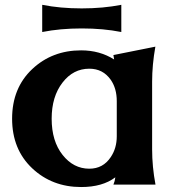

<svg xmlns="http://www.w3.org/2000/svg" viewBox="-20 -752 718 782"><path d="M151.9 -732.4Q225.1 -717.8 313 -717.8Q399.9 -717.8 474.1 -732.4V-621.6Q400.9 -636.2 313 -636.2Q225.1 -636.2 151.9 -621.6ZM613.3 0H441.9Q447.8 -13.7 449.7 -29.8Q397.5 9.8 310.5 9.8Q192.4 9.8 111.3 -66.4Q29.3 -143.6 29.3 -268.6Q29.3 -393.6 111.3 -470.7Q192.4 -546.9 310.5 -546.9Q386.2 -546.9 444.8 -509.8Q443.4 -518.6 441.9 -527.8L612.8 -562Q599.6 -487.8 599.6 -419.4V-143.6Q599.6 -73.2 613.3 0ZM343.8 -64.9Q399.9 -64.9 431.2 -112.3Q455.6 -148.4 455.6 -197.3V-339.8Q455.6 -391.6 431.2 -426.8Q399.4 -472.2 343.8 -472.2Q278.3 -472.2 234.9 -416Q190.4 -358.9 190.4 -268.6Q190.4 -177.2 234.9 -121.1Q279.3 -64.9 343.8 -64.9Z"/></svg>

Font: Classica
Style: Bold
Weight: 700
Designer: Wojciech Kalinowski "wmk69" (wmk69@o2.pl)
Foundry: Wojciech Kalinowski "wmk69" (wmk69@o2.pl)
Version: Version 2.1.1; 2021-05-14